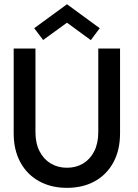

<svg xmlns="http://www.w3.org/2000/svg" viewBox="-20 -894 666 926"><path d="M454 -660H559V-251.5Q559 -170 526.8 -110.8Q494.5 -51.5 437 -19.8Q379.5 12 303 12Q227 12 169 -19.8Q111 -51.5 78.5 -110.8Q46 -170 46 -251.5V-660H151V-257Q151 -203 170.8 -164.5Q190.5 -126 224.8 -105.5Q259 -85 303 -85Q347 -85 381 -105.5Q415 -126 434.5 -164.5Q454 -203 454 -257ZM188 -701 145 -758 303 -873.5 461 -758 418 -700.5 303 -784.5Z"/></svg>

Font: League Spartan Thin Medium
Style: Regular
Weight: 500
Version: Version 2.002